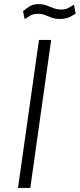

<svg xmlns="http://www.w3.org/2000/svg" viewBox="-20 -918 390 938"><path d="M68 0 170.5 -723H230L128 0ZM100.5 -824.5 92.5 -863.5Q109.5 -878.5 126.8 -888.2Q144 -898 168.5 -898Q189.5 -898 207 -891.5Q224.5 -885 241.8 -878.2Q259 -871.5 279.5 -871.5Q298.5 -871.5 312.5 -878.5Q326.5 -885.5 341.5 -895.5L349.5 -851.5Q337.5 -843 319 -834.2Q300.5 -825.5 272 -825.5Q248.5 -825.5 232 -831.8Q215.5 -838 200.8 -844.2Q186 -850.5 166 -850.5Q143 -850.5 128.5 -842Q114 -833.5 100.5 -824.5Z"/></svg>

Font: Public Sans ExtraLight
Style: Italic
Weight: 200
Italic angle: -8°
Designer: The Public Sans project authors (U.S. Web Design System). Libre Franklin designed by Pablo Impallari and Rodrigo Fuenzal
Version: Version 1.007; ttfautohint (v1.8.1) -l 8 -r 50 -G 200 -x 14 